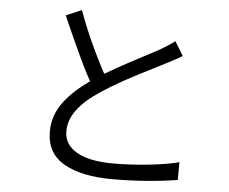

<svg xmlns="http://www.w3.org/2000/svg" viewBox="-55 -841 1110 930"><g transform="rotate(5 500.0 -375.5)"><path d="M736.8 -556.6 685 -530Q515.2 -446 431.8 -389.6Q359 -342.8 320.5 -292.2Q282 -241.6 282 -186Q282 -121.8 343.2 -85.8Q404.4 -49.8 521.2 -49.8Q603.8 -49.8 693.4 -59.2Q783 -68.6 840.8 -84L840.4 2.2Q780.8 12.6 697.2 19.5Q613.6 26.4 524.4 26.4Q374.4 26.4 288.5 -22.6Q202.6 -71.6 202.6 -177.6Q202.6 -255.6 250.8 -320.8Q299 -386 392 -447.8Q439.4 -479.6 493.5 -509.5Q547.6 -539.4 624.4 -579.8L700 -620Q720.4 -632.4 738.6 -643.8Q756.8 -655.2 770.4 -666.4L812 -597.6Q786.2 -581.2 736.8 -556.6ZM459.8 -444.4 394.4 -404.2Q360.8 -459.4 320.9 -544Q281 -628.6 230.2 -744.4L306.2 -776.8Q338.4 -687.6 379.5 -600.2Q420.6 -512.8 459.8 -444.4Z"/></g></svg>

Font: 寒蝉端黑体 Light
Style: Regular
Weight: 300
Designer: ChillDuanSans {Warren2060}; 
Source Han Sans {Ryoko NISHIZUKA 西塚涼子 (kana, bopomofo & ideographs); Paul D. Hunt (Latin, G
Foundry: ChillType&Adobe
Version: Version 1.300;Glyphs 3.3 (3306)